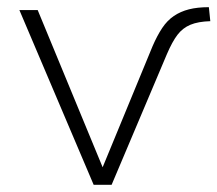

<svg xmlns="http://www.w3.org/2000/svg" viewBox="-20 -515 606 535"><path d="M241 0 34 -487H85L273 -32H259L405 -386Q418 -416 432 -437Q446 -458 464.5 -470.5Q483 -483 506.5 -489Q530 -495 562 -495L566 -456Q532 -455 510.5 -446Q489 -437 474.5 -418Q460 -399 445 -364L291 0Z"/></svg>

Font: Nunito Sans 10pt ExtraLight
Style: Regular
Weight: 250
Designer: Vernon Adams
Foundry: Vernon Adams
Version: Version 3.101;gftools[0.9.27]